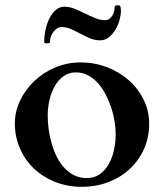

<svg xmlns="http://www.w3.org/2000/svg" viewBox="-20 -698 624 731"><path d="M36.6 -228Q36.6 -273.9 56.9 -315.9Q77.1 -357.9 111.3 -390.1Q145.5 -422.4 190.9 -441.4Q236.3 -460.4 286.6 -460.4Q339.4 -460.4 386.7 -442.4Q434.1 -424.3 470 -392.8Q505.9 -361.3 526.9 -318.6Q547.9 -275.9 547.9 -226.1Q547.9 -175.3 528.6 -131.6Q509.3 -87.9 475.1 -55.7Q440.9 -23.4 393.8 -5.1Q346.7 13.2 291 13.2Q235.8 13.2 189.2 -5.6Q142.6 -24.4 108.6 -56.9Q74.7 -89.4 55.7 -133.3Q36.6 -177.2 36.6 -228ZM161.6 -258.8Q161.6 -232.4 165.5 -204.3Q169.4 -176.3 177.2 -149.7Q185.1 -123 197 -99.6Q209 -76.2 225.6 -58.3Q242.2 -40.5 263.2 -30.3Q284.2 -20 310.5 -20Q339.4 -20 360.1 -34.9Q380.9 -49.8 394.3 -73.7Q407.7 -97.7 414.1 -127.4Q420.4 -157.2 420.4 -187Q420.4 -210.9 416 -237.5Q411.6 -264.2 402.8 -290.3Q394 -316.4 381.3 -340.3Q368.7 -364.3 351.8 -382.6Q335 -400.9 314.2 -411.6Q293.5 -422.4 269 -422.4Q241.7 -422.4 221.4 -407.5Q201.2 -392.6 188 -368.9Q174.8 -345.2 168.2 -316.2Q161.6 -287.1 161.6 -258.8ZM433.6 -677.7Q436 -677.7 437.3 -675.3Q438.5 -672.9 439.2 -669.7Q439.9 -666.5 440.2 -663.1Q440.4 -659.7 440.4 -657.7Q440.4 -641.6 435.1 -621.8Q429.7 -602.1 419.4 -585Q409.2 -567.9 394.5 -556.2Q379.9 -544.4 361.3 -544.4Q341.3 -544.4 322.8 -552.2Q304.2 -560.1 286.4 -569.6Q268.6 -579.1 250.5 -587.2Q232.4 -595.2 213.4 -595.2Q206.5 -595.2 199 -590.8Q191.4 -586.4 185.1 -578.9Q178.7 -571.3 174.6 -561Q170.4 -550.8 170.4 -539.1Q170.4 -535.2 168 -534.2Q165.5 -533.2 162.6 -533.2H152.3Q148.4 -533.2 148.4 -541Q148.4 -563.5 153.8 -586.9Q159.2 -610.4 168.9 -629.4Q178.7 -648.4 192.9 -660.4Q207 -672.4 224.6 -672.4Q245.1 -672.4 264.6 -664.3Q284.2 -656.2 303.5 -646.7Q322.8 -637.2 342 -629.2Q361.3 -621.1 380.4 -621.1Q389.2 -621.1 396 -626Q402.8 -630.9 407.5 -638.4Q412.1 -646 414.3 -654.8Q416.5 -663.6 416.5 -670.9Q416.5 -673.8 418.9 -675.8Q421.4 -677.7 424.3 -677.7Z"/></svg>

Font: Cardo
Style: Bold
Weight: 700
Designer: David J. Perry
Foundry: David J. Perry
Version: Version 1.0011